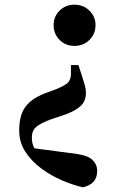

<svg xmlns="http://www.w3.org/2000/svg" viewBox="-20 -577 523 820"><path d="M298 -557Q336 -557 362 -531.5Q388 -506 388 -470Q388 -432 362 -406.5Q336 -381 298 -381Q260 -381 234.5 -406.5Q209 -432 209 -470Q209 -506 234.5 -531.5Q260 -557 298 -557ZM62 -20Q62 -84 88 -120Q114 -156 171 -178L222 -197Q257 -212 268.5 -222.5Q280 -233 283 -255V-299H315L328 -259Q337 -232 342 -214Q347 -196 347 -180Q347 -148 327 -127Q307 -106 262 -89L194 -66Q149 -49 132 -32.5Q115 -16 116 15Q117 45 134.5 69Q152 93 191 121L94 52L311 81Q357 88 376 107Q395 126 395 153Q395 182 379.5 199Q364 216 334 223Q294 214 246.5 194Q199 174 157 143Q115 112 88.5 71.5Q62 31 62 -20Z"/></svg>

Font: Noto Serif TC ExtraLight ExtraBold
Style: Regular
Weight: 800
Version: Version 2.002-H1;hotconv 1.1.0;makeotfexe 2.6.0